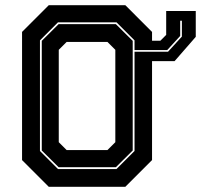

<svg xmlns="http://www.w3.org/2000/svg" viewBox="-20 -720 774 740"><path d="M620.5 -677.5H734.5V-578L653 -484.5H566V-103L463 0H168L65 -103V-597L168 -700H463L566 -597V-563H598L620.5 -585.5ZM203.5 -68.5H429L498.5 -138V-520.5H627.5L681 -579V-640H674.5V-581.5L624.5 -527H498.5V-564.5L429 -634H203.5L134 -564.5V-138ZM206 -75.5 141 -140V-562.5L206 -627H426.5L491.5 -562.5V-140L426.5 -75.5ZM237 -141.5H394L424.5 -172V-528L394 -558.5H237L206.5 -528V-172Z"/></svg>

Font: Tourney Expanded ExtraBold
Style: Regular
Weight: 800
Width: 7
Designer: Tyler Finck
Foundry: Etcetera Type Co
Version: Version 1.010; ttfautohint (v1.8.3)